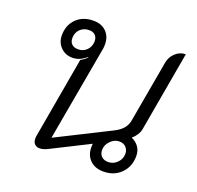

<svg xmlns="http://www.w3.org/2000/svg" viewBox="-109 -710 857 835"><g transform="rotate(20 319.0 -292.0)"><path d="M124 -25Q124 -33 125 -37L191 -413Q209 -422 220 -435L219 -437Q189 -410 155 -410Q122 -410 100.5 -432Q79 -454 79 -486Q79 -534 109 -563.5Q139 -593 188 -593Q225 -593 247 -571Q269 -549 269 -513Q269 -501 268 -495L189 -52L436 -176Q461 -189 474 -204.5Q487 -220 491 -241L542 -529Q547 -556 567.5 -574.5Q588 -593 614 -593L549 -224Q547 -210 538 -196Q529 -182 517 -172Q539 -162 551 -144.5Q563 -127 563 -103Q563 -54 531.5 -22.5Q500 9 451 9Q412 9 389 -13.5Q366 -36 366 -72Q366 -83 367 -89L192 -1Q172 9 156 9Q141 9 132.5 0Q124 -9 124 -25ZM222 -510Q222 -528 212 -538Q202 -548 183 -548Q159 -548 142.5 -532Q126 -516 126 -491Q126 -473 136.5 -463Q147 -453 166 -453Q190 -453 206 -469.5Q222 -486 222 -510ZM515 -96Q515 -114 503.5 -126Q492 -138 473 -138Q450 -138 432 -119.5Q414 -101 414 -78Q414 -59 425.5 -48Q437 -37 456 -37Q480 -37 497.5 -54.5Q515 -72 515 -96Z"/></g></svg>

Font: K2D ExtraLight
Style: Italic
Weight: 275
Italic angle: -10°
Designer: Katatrad Aksorn Co.,Ltd.
Foundry: Cadson Demak Co.,Ltd.
Version: Version 1.000; ttfautohint (v1.6)